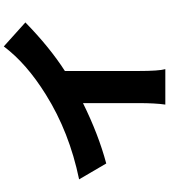

<svg xmlns="http://www.w3.org/2000/svg" viewBox="42 -906 915 1040"><g transform="rotate(-90 500.0 -385.5)"><path d="M636 -93Q636 17 646 52H454Q462 -2 462 -93V-394Q292 -310 135 -268L49 -415Q305 -468 508 -595Q677 -700 769 -823L899 -706Q765 -575 636 -492Z"/></g></svg>

Font: KaiGen Gothic KR Heavy
Style: Heavy
Weight: 900
Designer: Ryoko NISHIZUKA  (kana & ideographs); Paul D. Hunt (Latin, Greek & Cyrillic); Wenlong ZHANG  (bopomofo); Sandoll Communi
Foundry: Adobe Systems Incorporated
Version: Version 1.002 March 28, 2018